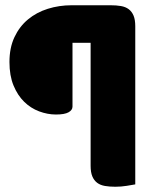

<svg xmlns="http://www.w3.org/2000/svg" viewBox="-20 -633 590 731"><path d="M401 -613Q423 -613 440.5 -610Q458 -607 470 -598Q482 -589 488.5 -573.5Q495 -558 495 -533V69Q484 71 462.5 74.5Q441 78 419 78Q397 78 379.5 75Q362 72 350 63Q338 54 331.5 38.5Q325 23 325 -2V-470H256V-227Q256 -214 241 -205.5Q226 -197 193 -197Q161 -197 129 -209Q97 -221 72 -245.5Q47 -270 31.5 -307.5Q16 -345 16 -397Q16 -451 35 -491.5Q54 -532 86.5 -559Q119 -586 162 -599.5Q205 -613 253 -613Z"/></svg>

Font: Baloo 2 ExtraBold
Style: Regular
Weight: 800
Designer: Sarang Kulkarni and Ek Type
Foundry: Ek Type
Version: Version 1.640;hotconv 1.0.111;makeotfexe 2.5.65597; ttfautoh